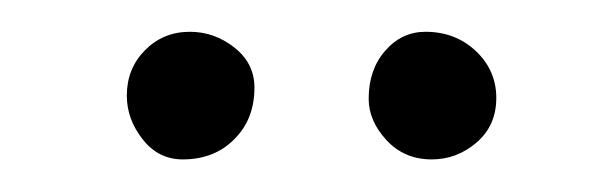

<svg xmlns="http://www.w3.org/2000/svg" viewBox="-20 -652 381 119"><path d="M287.6 -591.3Q287.6 -574.2 275.4 -563.7Q263.2 -553.2 247.6 -553.2Q230.5 -553.2 219.5 -565.2Q208.5 -577.1 208.5 -590.8Q208.5 -608.9 218.8 -620.6Q229 -632.3 243.7 -632.3Q262.2 -632.3 274.9 -620.4Q287.6 -608.4 287.6 -591.3ZM137.7 -597.7Q137.7 -578.1 125.2 -565.7Q112.8 -553.2 93.3 -553.2Q78.1 -553.2 68.4 -565.7Q58.6 -578.1 58.6 -592.8Q58.6 -609.4 69.8 -620.8Q81.1 -632.3 97.7 -632.3Q112.8 -632.3 125.2 -622.6Q137.7 -612.8 137.7 -597.7Z"/></svg>

Font: Mikhak Light
Style: Regular
Weight: 300
Designer: Amin Abedi
Version: Version 3.3